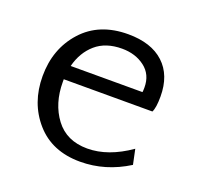

<svg xmlns="http://www.w3.org/2000/svg" viewBox="-93 -574 704 686"><g transform="rotate(20 258.5 -231.5)"><path d="M284 -475Q372 -475 420 -430.5Q468 -386 468 -305Q468 -262 459 -245H122V-235Q122 -153 164 -97Q206 -41 285 -41Q364 -41 447 -99L459 -42Q373 12 277 12Q170 12 108.5 -58Q47 -128 47 -230Q47 -334 110.5 -404.5Q174 -475 284 -475ZM281 -419Q219 -419 181 -386Q143 -353 129 -298H402Q403 -304 403 -316Q403 -365 367.5 -392Q332 -419 281 -419Z"/></g></svg>

Font: Quattrocento Sans
Style: Regular
Weight: 400
Designer: Pablo Impallari
Foundry: Pablo Impallari, Igino Marini, Brenda Gallo
Version: Version 2.000